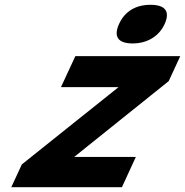

<svg xmlns="http://www.w3.org/2000/svg" viewBox="-20 -780 771 800"><path d="M546 -126H289L683 -442L731 -546H294L234 -417H474L71 -95L27 0H488ZM607 -760C546 -760 500 -733 476 -680C452 -627 472 -599 533 -599C591 -599 642 -627 666 -680C690 -733 668 -760 607 -760Z"/></svg>

Font: Passageway
Style: BdSuIt
Weight: 700
Foundry: Ascender Corporation
Version: Version 1.11